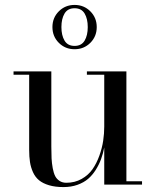

<svg xmlns="http://www.w3.org/2000/svg" viewBox="-20 -750 632 780"><path d="M219 -576Q193 -602 193 -640Q193 -678 219 -704Q245 -730 283 -730Q321 -730 347 -704Q373 -678 373 -640Q373 -602 347 -576Q321 -550 283 -550Q245 -550 219 -576ZM242.2 -695Q229.5 -673.5 229.5 -640Q229.5 -606.5 242.2 -585Q255 -563.5 283 -563.5Q311 -563.5 323.8 -585Q336.5 -606.5 336.5 -640Q336.5 -673.5 323.8 -695Q311 -716.5 283 -716.5Q255 -716.5 242.2 -695ZM493.5 -13.5H557V0H403.5V-151Q398.5 -125.5 390.5 -103.5Q382.5 -81.5 369 -60Q355.5 -38.5 338 -23.5Q320.5 -8.5 294.8 0.8Q269 10 238 10Q204 10 179 2.5Q154 -5 138.5 -17.8Q123 -30.5 114 -50.5Q105 -70.5 101.8 -91.8Q98.5 -113 98.5 -141V-446.5H35V-460H188.5V-154.5Q188.5 -126 189.5 -106.5Q190.5 -87 194.2 -66.8Q198 -46.5 204.2 -34.5Q210.5 -22.5 222 -15Q233.5 -7.5 249.5 -7.5Q284 -7.5 311.5 -23Q339 -38.5 355.8 -62.5Q372.5 -86.5 383.8 -118Q395 -149.5 399.2 -178.5Q403.5 -207.5 403.5 -236V-446.5H333V-460H493.5Z"/></svg>

Font: Bodoni* 16pt
Style: Regular
Weight: 400
Version: Version 2.3